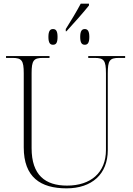

<svg xmlns="http://www.w3.org/2000/svg" viewBox="-20 -1021 727 1051"><path d="M340 -862V-850H344C383 -892 442 -959 467 -991V-1001H422C401 -961 366 -903 340 -862ZM270 -776C286 -776 295 -785 295 -819C295 -852 286 -862 270 -862C255 -862 245 -852 245 -819C245 -785 255 -776 270 -776ZM444 -776C459 -776 469 -785 469 -819C469 -852 459 -862 444 -862C429 -862 419 -852 419 -819C419 -785 429 -776 444 -776ZM344 10C483 10 570 -68 570 -199V-619C570 -690 580 -704 631 -704H665V-714H463V-704H498C549 -704 560 -690 560 -620V-200C560 -75 476 -5 347 -5C228 -5 153 -62 153 -210V-620C153 -690 164 -704 215 -704H251V-714H13V-704H48C99 -704 110 -690 110 -620V-214C110 -51 202 10 344 10Z"/></svg>

Font: Noto Serif Display ExtraLight
Style: Regular
Weight: 200
Designer: Monotype Design Team
Foundry: Monotype Imaging Inc.
Version: Version 2.009